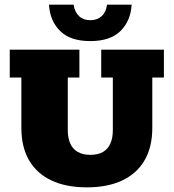

<svg xmlns="http://www.w3.org/2000/svg" viewBox="-20 -797 748 827"><path d="M354 10Q264 10 201 -20Q138 -50 105 -107Q72 -164 72 -246V-463H22V-583H322V-463H272V-236Q272 -203 282.5 -179Q293 -155 315 -142.5Q337 -130 369 -130Q402 -130 423.5 -142.5Q445 -155 455.5 -179Q466 -203 466 -236V-463H416V-583H686V-463H636V-246Q636 -164 603 -107Q570 -50 507 -20Q444 10 354 10ZM369 -620Q283 -620 239 -663.5Q195 -707 191 -777H297Q302 -745 320.5 -727.5Q339 -710 369 -710Q399 -710 418 -727.5Q437 -745 441 -777H547Q543 -707 499 -663.5Q455 -620 369 -620Z"/></svg>

Font: Rokkitt SemiBold Black
Style: Regular
Weight: 900
Version: Version 3.103